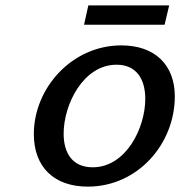

<svg xmlns="http://www.w3.org/2000/svg" viewBox="-20 -682 671 715"><path d="M593 -590 610 -662H309L293 -590ZM106 -183C106 -58 183 13 307 13C493 13 631 -146 631 -323C631 -441 556 -513 432 -513C247 -513 106 -353 106 -183ZM217 -184C217 -293 290 -441 414 -441C489 -441 521 -386 521 -314C521 -205 449 -59 325 -59C249 -59 217 -113 217 -184Z"/></svg>

Font: Perun Medium Italic
Style: Regular
Weight: 500
Italic angle: -12°
Foundry: Copyright (c) Stefan Peev, Context Ltd, 2016
Version: Version 1.026